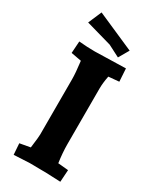

<svg xmlns="http://www.w3.org/2000/svg" viewBox="-228 -975 862 1048"><g transform="rotate(30 202.5 -451.5)"><path d="M350 -710 355 -629 289 -623Q280 -578 280 -542V-193Q280 -140 289 -77L354 -71L349 5Q268 0 155 0L55 5L50 -65L116 -77Q116 -79 118.5 -98Q121 -117 123 -135.5Q125 -154 125 -163V-512Q125 -551 116 -623L51 -635L56 -710Q109 -705 156 -705ZM319 -804 282 -740 208 -778 46 -824 82 -908Z"/></g></svg>

Font: Andada
Style: Bold
Weight: 700
Designer: Carolina Giovagnoli
Foundry: Carolina Giovagnoli
Version: Version 1.003